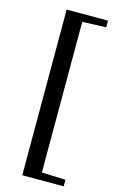

<svg xmlns="http://www.w3.org/2000/svg" viewBox="-127 -760 560 932"><g transform="rotate(15 153.0 -294.0)"><path d="M86.5 122V-710.5H294.5V-677L175 -672.5V84.5L294.5 89V122Z"/></g></svg>

Font: Newsreader 36pt SemiBold
Style: Regular
Weight: 600
Designer: Hugues Gentile
Foundry: Production Type
Version: Version 1.003